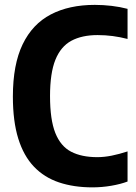

<svg xmlns="http://www.w3.org/2000/svg" viewBox="-20 -770 565 799"><path d="M364.7 9.7Q287.1 9.7 225.7 -10.9Q164.2 -31.5 121.3 -76.4Q78.4 -121.3 56 -193.3Q33.6 -265.4 33.6 -368.3Q33.6 -501.4 74.3 -585.7Q115.1 -670 191.3 -709.8Q267.5 -749.7 374.5 -749.7Q409.5 -749.7 444.3 -745.6Q479.1 -741.5 510.8 -733.2V-607.9Q479.6 -616 448.9 -620Q418.2 -624 386 -624Q321 -624 276.9 -600.3Q232.9 -576.6 210.5 -521.2Q188.2 -465.8 188.2 -370.3Q188.2 -272 210.2 -216.7Q232.3 -161.4 275.9 -138.7Q319.6 -116 384.8 -116Q413.1 -116 444.5 -122.2Q475.9 -128.5 510.8 -139.9V-14.6Q482.1 -3.7 443.1 3Q404 9.7 364.7 9.7Z"/></svg>

Font: Encode Sans SC Condensed Thin
Style: Regular
Weight: 100
Width: 3
Designer: Multiple Designers
Foundry: Impallari Type
Version: Version 3.002